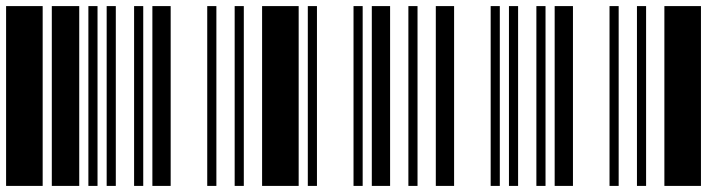

<svg xmlns="http://www.w3.org/2000/svg" viewBox="-20 -610 2350 630"><path d="M0 0V-590H120V0ZM150 0V-590H240V0ZM270 0V-590H300V0Z M330 0V-590H360V0ZM420 0V-590H450V0ZM480 0V-590H540V0Z M660 0V-590H690V0ZM750 0V-590H780V0ZM840 0V-590H960V0Z M990 0V-590H1020V0ZM1140 0V-590H1170V0ZM1200 0V-590H1260V0Z M1320 0V-590H1350V0ZM1410 0V-590H1470V0ZM1590 0V-590H1620V0Z M1650 0V-590H1680V0ZM1740 0V-590H1770V0ZM1800 0V-590H1860V0Z M1980 0V-590H2010V0ZM2070 0V-590H2100V0ZM2160 0V-590H2280V0Z"/></svg>

Font: Libre Barcode 128
Style: Regular
Weight: 400
Version: Version 1.005; ttfautohint (v1.8.3)